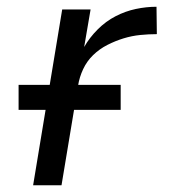

<svg xmlns="http://www.w3.org/2000/svg" viewBox="-20 -548 540 568"><path d="M78 0 164 -520H248L229 -409Q245 -437 269 -461Q293 -485 322 -500Q351 -515 382 -521.5Q413 -528 443 -528L444 -447Q420 -447 395 -444.5Q370 -442 345.5 -434.5Q321 -427 297.5 -415Q274 -403 255.5 -385Q237 -367 226 -343.5Q215 -320 211 -295L162 0ZM337 -223H35V-297H337Z"/></svg>

Font: Iosevka Aile Oblique
Style: Regular
Weight: 400
Italic angle: -9°
Designer: Belleve Invis
Foundry: Belleve Invis
Version: Version 31.1.0; ttfautohint (v1.8.4)